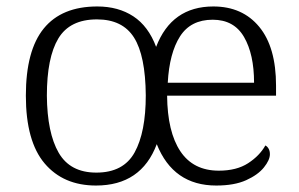

<svg xmlns="http://www.w3.org/2000/svg" viewBox="-20 -564 926 594"><path d="M277 10Q176 10 118 -58.5Q60 -127 60 -268Q60 -408 115.5 -476Q171 -544 281 -544Q346 -544 392.5 -513.5Q439 -483 463 -419Q511 -544 640 -544Q730 -544 782 -481Q834 -418 834 -299V-268H497Q498 -156 538 -96Q578 -36 657 -36Q712 -36 747.5 -59Q783 -82 801 -114Q807 -111 811 -104Q815 -97 815 -87Q815 -69 796.5 -46Q778 -23 741.5 -6.5Q705 10 649 10Q516 10 465 -118Q417 10 277 10ZM278 -30Q362 -30 396.5 -92.5Q431 -155 431 -269Q430 -392 394.5 -448Q359 -504 280 -504Q196 -504 160.5 -445Q125 -386 125 -268Q126 -153 161.5 -91.5Q197 -30 278 -30ZM766 -308Q766 -396 735 -449.5Q704 -503 638 -503Q570 -503 537 -451.5Q504 -400 499 -308Z"/></svg>

Font: Noto Serif Tamil Light
Style: Regular
Weight: 300
Designer: Indian Type Foundry, Tom Grace, and the Monotype Design Team
Foundry: Monotype Imaging Inc.
Version: Version 2.004; ttfautohint (v1.8.4.7-5d5b)